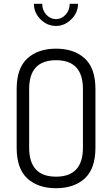

<svg xmlns="http://www.w3.org/2000/svg" viewBox="-20 -988 592 1014"><path d="M68 -208V-518Q68 -628 124.5 -679.5Q181 -731 276 -731Q371 -731 427.5 -679.5Q484 -628 484 -518V-208Q484 -97 427.5 -45.5Q371 6 276 6Q181 6 124.5 -45.5Q68 -97 68 -208ZM418 -208V-518Q418 -670 276 -670Q134 -670 134 -518V-208Q134 -55 276 -55Q418 -55 418 -208ZM348 -968H392Q392 -921 356.5 -886Q321 -851 276 -851Q229 -851 194 -886Q159 -921 159 -968H203Q203 -934 224.5 -910.5Q246 -887 276 -887Q305 -887 326.5 -910.5Q348 -934 348 -968Z"/></svg>

Font: Dosis
Style: Book
Weight: 400
Designer: EdgarTolentino, PabloImpallari, IginoMarini
Foundry: EdgarTolentino, PabloImpallari, IginoMarini
Version: Version 1.007